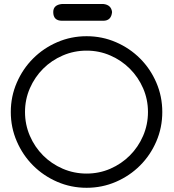

<svg xmlns="http://www.w3.org/2000/svg" viewBox="-20 -903 861 948"><path d="M33.3 -350Q33.3 -426.8 62.9 -494.9Q92.4 -563.1 143.4 -614.1Q194.4 -665.2 262.6 -694.7Q330.8 -724.2 407.6 -724.2Q484.3 -724.2 552.5 -694.7Q620.7 -665.2 671.7 -614.1Q722.7 -563.1 752 -494.9Q781.3 -426.8 781.3 -350Q781.3 -273.2 752 -205.1Q722.7 -136.9 671.7 -85.9Q620.7 -34.8 552.5 -5.3Q484.3 24.2 407.6 24.2Q330.8 24.2 262.6 -5.3Q194.4 -34.8 143.4 -85.9Q92.4 -136.9 62.9 -205.1Q33.3 -273.2 33.3 -350ZM103.5 -350Q103.5 -287.9 127.5 -232.3Q151.5 -176.8 192.9 -135.4Q234.3 -93.9 289.9 -69.9Q345.5 -46 407.6 -46Q469.7 -46 524.7 -69.9Q579.8 -93.9 621.2 -135.4Q662.6 -176.8 686.6 -232.3Q710.6 -287.9 710.6 -350Q710.6 -412.1 686.6 -467.2Q662.6 -522.2 621.2 -563.6Q579.8 -605.1 524.7 -629Q469.7 -653 407.6 -653Q345.5 -653 289.9 -629Q234.3 -605.1 192.9 -563.6Q151.5 -522.2 127.5 -467.2Q103.5 -412.1 103.5 -350ZM286.4 -883.3H489.9Q529.3 -879.3 533.3 -843.4Q529.3 -800.5 489.9 -800.5H286.4Q242.9 -800.5 242.9 -843.4Q242.9 -879.3 286.4 -883.3Z"/></svg>

Font: Myanmar KatKuu
Style: Regular
Weight: 400
Designer: Khon Soe Zaw Thu
Foundry: MPUA
Version: Version 1.00 September 13, 2016, initial release